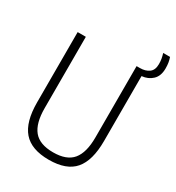

<svg xmlns="http://www.w3.org/2000/svg" viewBox="-209 -1015 1056 1150"><g transform="rotate(30 319.0 -439.5)"><path d="M305 9Q184 9 128.5 -55Q73 -119 73 -254V-740H129.5V-246.5Q129.5 -142.5 170.5 -92.5Q211.5 -42.5 305 -42.5Q398.5 -42.5 439.5 -92.5Q480.5 -142.5 480.5 -246.5V-740H504Q541 -740 565.8 -757.8Q590.5 -775.5 590.5 -817Q590.5 -837.5 587.5 -854Q584.5 -870.5 579 -888H626.5Q632.5 -870.5 635.2 -853.8Q638 -837 638 -814.5Q638 -762.5 609 -734.8Q580 -707 536 -703V-254Q536 -119 481.2 -55Q426.5 9 305 9Z"/></g></svg>

Font: Encode Sans Condensed Condensed Light
Style: Regular
Weight: 300
Width: 3
Designer: Multiple Designers
Foundry: Impallari Type
Version: Version 3.000; ttfautohint (v1.8.3) -l 8 -r 50 -G 200 -x 14 